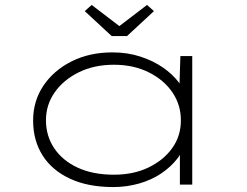

<svg xmlns="http://www.w3.org/2000/svg" viewBox="-20 -747 998 777"><path d="M438 10Q336 10 263 -24Q190 -58 152 -118.5Q114 -179 114 -259Q114 -338 155.5 -400Q197 -462 269.5 -498.5Q342 -535 435 -535Q496 -535 548 -518Q600 -501 639 -474Q678 -447 702 -415.5Q726 -384 730 -356L705 -363L710 -520H758V0H708V-150L727 -174Q723 -138 697.5 -105Q672 -72 633 -45.5Q594 -19 543.5 -4.5Q493 10 438 10ZM441 -40Q520 -40 580.5 -69Q641 -98 676.5 -147Q712 -196 712 -260Q712 -323 677.5 -373.5Q643 -424 581.5 -454.5Q520 -485 441 -485Q361 -485 299 -454.5Q237 -424 201.5 -373.5Q166 -323 166 -260Q166 -197 199.5 -147Q233 -97 294.5 -68.5Q356 -40 441 -40ZM432 -601 323 -702 351 -727 478 -630H448L575 -727L603 -702L494 -601Z"/></svg>

Font: Lexend Zetta ExtraLight
Style: Regular
Weight: 250
Version: Version 1.007